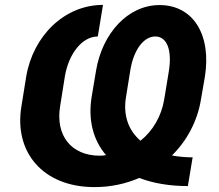

<svg xmlns="http://www.w3.org/2000/svg" viewBox="-20 -758 897 788"><path d="M751.1 5.7 770.6 -112.2C740.1 -112.2 711.6 -115.1 685.7 -120C747.5 -180.8 790.1 -260.7 804.7 -349.4L820.7 -441.8C848.7 -614.7 773.4 -737.2 634.9 -737.2C504.3 -737.2 399.9 -620.7 374.3 -468.8L356.2 -360.8C340.6 -265.3 362.6 -182.9 415.1 -121.4C407 -119.7 398.4 -119 389.9 -119C269.9 -119 207.7 -204.2 226.6 -321L246.4 -445.3C262.1 -538 317.5 -608.3 381.4 -608.3L402.7 -737.9C243.6 -737.9 115.8 -609.7 87.7 -444.6L67.8 -321C36.9 -134.2 155.5 9.9 367.9 9.9C433.9 9.9 496.1 -3.6 551.5 -27.7C608 -6 675.1 5.7 751.1 5.7ZM497.2 -360.1 514.9 -470.2C528.8 -554.7 570.3 -608.3 617.2 -608.3C664.4 -608.3 688.2 -554 672.2 -460.9L653.8 -349.4C642.4 -280.5 606.9 -220.5 556.5 -180.4C506 -223.7 484.7 -286.9 497.2 -360.1Z"/></svg>

Font: Margiela Sans
Style: Bold Italic
Weight: 700
Italic angle: -9.39999°
Designer: Stefan Endress, Andreas Faust
Version: Version 1.100;FEAKit 1.0